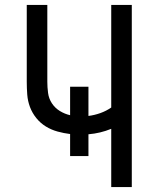

<svg xmlns="http://www.w3.org/2000/svg" viewBox="-20 -755 640 775"><path d="M429 0V-235Q407 -226 384 -220.5Q361 -215 337 -213V-125H263V-214Q238 -217 212.5 -224Q187 -231 165 -244.5Q143 -258 126.5 -278.5Q110 -299 101 -323Q92 -347 90 -373Q88 -399 88 -425V-735H171V-425Q171 -403 174 -380Q177 -357 189.5 -338Q202 -319 221.5 -307Q241 -295 263 -290V-405H337V-287Q361 -290 385 -298.5Q409 -307 429 -321V-735H512V0Z"/></svg>

Font: Iosevka Extended
Style: Regular
Weight: 400
Width: 7
Monospace: yes
Designer: Belleve Invis
Foundry: Belleve Invis
Version: Version 32.5.0; ttfautohint (v1.8.4)